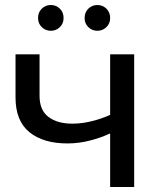

<svg xmlns="http://www.w3.org/2000/svg" viewBox="-20 -747 649 767"><path d="M420 0V-214Q381 -196 341 -186Q296 -174 249 -174Q153 -174 97.5 -219Q42 -264 42 -358V-530H138V-364Q138 -307 173.5 -280Q209 -253 269 -253Q307 -253 347 -263Q384 -272 420 -288V-530H516V0ZM369 -624Q348 -624 333 -638.5Q318 -653 318 -675Q318 -698 333 -712.5Q348 -727 369 -727Q390 -727 405 -712.5Q420 -698 420 -675Q420 -653 405 -638.5Q390 -624 369 -624ZM183 -624Q162 -624 147 -638.5Q132 -653 132 -675Q132 -698 147 -712.5Q162 -727 183 -727Q204 -727 219 -712.5Q234 -698 234 -675Q234 -653 219 -638.5Q204 -624 183 -624Z"/></svg>

Font: Montserrat Z Med
Style: Regular
Weight: 500
Designer: Julieta Ulanovsky
Foundry: Julieta Ulanovsky
Version: Version 8.000